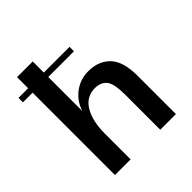

<svg xmlns="http://www.w3.org/2000/svg" viewBox="-200 -895 1040 1040"><g transform="rotate(-45 320.5 -375.0)"><path d="M90 -631H16V-665H90V-750H210V-665H407V-631H210V-370Q229 -429 276.5 -464.5Q324 -500 386 -500Q464 -500 510.5 -451.5Q557 -403 557 -294V0H437V-271Q437 -353 414 -381.5Q391 -410 346 -410Q280 -410 245 -352Q210 -294 210 -197V0H90Z"/></g></svg>

Font: Moderustic Med
Style: Regular
Weight: 500
Designer: Tural Alisoy
Foundry: TAFT Foundry
Version: Version 2.110